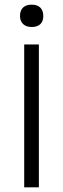

<svg xmlns="http://www.w3.org/2000/svg" viewBox="-20 -805 272 825"><path d="M66 -736Q66 -760 79 -772.5Q92 -785 116 -785Q140 -785 153 -772.5Q166 -760 166 -736Q166 -713 153 -701Q140 -689 116 -689Q93 -689 79.5 -701.5Q66 -714 66 -736ZM84 -614H147V0H84Z"/></svg>

Font: Athiti
Style: Regular
Weight: 400
Designer: CadsonDemak Team
Foundry: CadsonDemak
Version: Version 1.032